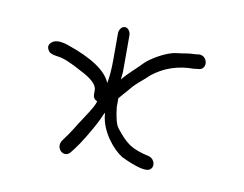

<svg xmlns="http://www.w3.org/2000/svg" viewBox="-45 -551 503 396"><g transform="rotate(10 207.0 -353.0)"><path d="M188 -494C181.7 -494 176 -486.9 176 -479V-425C176 -404.3 174.7 -387.3 172 -374C162.3 -398.2 130.9 -419.2 78.7 -437C62.9 -442.4 51.6 -442.3 44.6 -436.7C37.7 -431.1 37.2 -424.6 43.2 -417C45.9 -413.7 52.6 -411.4 63.4 -410.1C74.2 -408.9 91.2 -401.8 114.2 -389C137.6 -377.3 149.2 -366 149.2 -355V-346C149.2 -340 152.2 -335.7 158.2 -333C156.6 -326.6 150.6 -315.5 140 -299.7C120.4 -270.3 119.9 -266.3 101.7 -242C88.3 -224.1 110.7 -204.3 123.2 -221L130.2 -230C134.9 -236 140.8 -244.9 148 -256.6C160.2 -276.9 169.7 -293.3 177.6 -313C177.6 -312.3 177.9 -311.3 178.4 -310C181.2 -274.8 208.5 -241.7 228.8 -229C259.4 -214.2 280.6 -208.9 288.3 -213.1C300.5 -219.8 294.8 -236.3 283.8 -240C244.4 -248.8 233.8 -257.8 211.5 -285.7C206.3 -292.1 202.5 -306.2 200 -328V-347C205 -353.3 216.6 -365.7 222 -372.5C230.8 -383.5 244.6 -392.8 256.8 -405C281 -424.3 309.6 -434 342.8 -434L350.8 -435C371.5 -435 368 -465 348.8 -465L340.8 -464C326.2 -464 317.8 -461.2 301.8 -459.5C281.4 -457.4 250.9 -438.9 239.6 -428C226.2 -413.5 211.4 -402.3 198.4 -386L200 -402V-479C200 -486.9 194.3 -494 188 -494Z"/></g></svg>

Font: MewTooHand
Style: Condensed
Weight: 400
Designer: Mew Too, Robert Jablonski
Version: Version 0.77